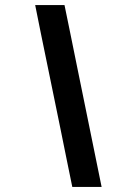

<svg xmlns="http://www.w3.org/2000/svg" viewBox="-20 -733 491 753"><path d="M263.5 0Q252 -55 241.5 -107.5Q231 -160 217 -228.5L166.5 -474.5Q151.5 -547 140.5 -601Q129.5 -655 118 -713H233Q245 -655 256 -601Q267 -547 281.5 -475.5L332 -228Q346 -160 356.5 -107.8Q367 -55.5 378.5 0Z"/></svg>

Font: Commissioner SemiBold
Style: Italic
Weight: 600
Italic angle: -12°
Designer: Kostas Bartsokas
Foundry: Kostas Bartsokas
Version: Version 1.000; ttfautohint (v1.8.3)